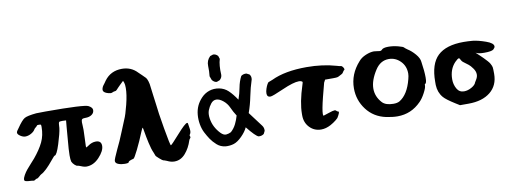

<svg xmlns="http://www.w3.org/2000/svg" viewBox="-57 -957 3499 1308"><g transform="rotate(-10 1692.5 -303.0)"><path d="M32 -16Q32 -29 43 -48Q54 -67 66 -81.5Q78 -96 98 -118Q118 -140 124 -147Q168 -200 190 -246Q212 -292 212 -350Q212 -363 210 -365.5Q208 -368 196 -368Q182 -368 182 -364Q182 -362 172 -354Q162 -346 160 -341Q152 -327 132 -316Q112 -305 92 -305Q76 -305 58 -317Q40 -329 40 -340Q40 -350 56 -369Q90 -419 110 -430.5Q130 -442 192 -448Q200 -449 256 -449Q526 -449 552 -434Q578 -420 578 -403Q578 -383 561 -371Q544 -359 518 -359H514Q498 -359 493 -353.5Q488 -348 488 -333Q488 -329 489 -312.5Q490 -296 490 -284V-277Q490 -261 488 -219.5Q486 -178 486 -168L488 -159Q488 -159 504 -169Q530 -188 558 -188Q596 -188 596 -152Q596 -117 556 -74Q516 -31 466 -31Q464 -31 461 -31.5Q458 -32 456 -32Q444 -34 429 -40.5Q414 -47 408 -47Q400 -47 388 -58Q376 -69 370 -82Q366 -97 366 -126Q366 -161 373 -236.5Q380 -312 380 -322L384 -365L360 -366H356Q346 -366 341 -365Q336 -364 334 -359.5Q332 -355 332 -351.5Q332 -348 331 -338.5Q330 -329 330 -322Q326 -287 303 -214.5Q280 -142 266 -142Q262 -142 242 -117Q186 -48 154 -33Q148 -30 137 -19.5Q126 -9 120 -9Q114 -9 107 -3Q100 3 92 1Q88 -1 71 -1.5Q54 -2 43 -5Q32 -8 32 -16Z M663 -35Q663 -46 693 -110Q717 -158 744 -225.5Q771 -293 775 -301Q789 -331 806 -399Q823 -467 823 -512Q823 -537 819 -548L813 -563L789 -540Q783 -535 774 -525Q765 -515 759 -509Q753 -503 747 -503Q739 -503 731 -499Q723 -495 717 -495Q711 -495 699 -498Q665 -507 665 -527Q665 -533 668 -541Q671 -549 675 -554.5Q679 -560 687 -570.5Q695 -581 697 -585Q741 -645 819 -645Q883 -645 925 -600Q933 -592 949 -577Q965 -562 971 -555Q977 -548 983 -530Q989 -512 991 -487Q995 -451 998 -432Q1001 -413 1007 -364Q1011 -318 1032 -196Q1053 -74 1058 -74Q1063 -74 1121 -139.5Q1179 -205 1193 -205Q1199 -205 1199 -195Q1199 -192 1202 -175.5Q1205 -159 1205 -149Q1205 -133 1197 -123Q1193 -118 1197 -111.5Q1201 -105 1195 -98Q1189 -92 1187 -85Q1171 -34 1139 2.5Q1107 39 1063 39Q1039 39 1013 26Q993 18 989 18Q985 18 963 -1Q941 -20 941 -25Q941 -26 933 -46Q921 -72 911 -117.5Q901 -163 896 -194.5Q891 -226 889 -226Q887 -226 875 -198Q851 -138 824 -83.5Q797 -29 791 -28Q755 -19 755 -11Q755 -4 727 -4Q703 -4 683 -11.5Q663 -19 663 -35Z M1424 -2Q1389 -6 1364.5 -28Q1340 -50 1325 -72.5Q1310 -95 1296.5 -121Q1283 -147 1277 -180.5Q1271 -214 1274 -247Q1277 -280 1289.5 -307.5Q1302 -335 1325.5 -359.5Q1349 -384 1380.5 -394.5Q1412 -405 1448 -398.5Q1484 -392 1510.5 -367Q1537 -342 1565 -300Q1579 -339 1586.5 -380Q1594 -421 1612 -456Q1628 -468 1649 -466L1669 -456Q1681 -442 1678 -421Q1660 -366 1648.5 -308.5Q1637 -251 1618 -198L1694 -97Q1706 -81 1704 -60L1694 -40Q1678 -28 1657 -30Q1637 -36 1581 -106Q1568 -77 1538 -47Q1508 -17 1481.5 -8.5Q1455 0 1424 -2ZM1476 -91Q1499 -112 1512.5 -139.5Q1526 -167 1534 -196Q1515 -225 1501.5 -255.5Q1488 -286 1462.5 -306.5Q1437 -327 1415.5 -327Q1394 -327 1378.5 -307.5Q1363 -288 1354 -264.5Q1345 -241 1350 -208Q1355 -175 1369 -148.5Q1383 -122 1403.5 -100.5Q1424 -79 1442.5 -81Q1461 -83 1476 -91ZM1462 -453 1441 -445Q1423 -446 1409 -464L1399 -491Q1403 -525 1401.5 -562.5Q1400 -600 1427 -626L1448 -633Q1467 -633 1481 -617L1488 -596Q1475 -554 1479 -488Q1479 -468 1462 -453Z M1760 -309Q1760 -323 1766 -341Q1772 -359 1779 -371Q1786 -383 1790 -383Q1792 -383 1816 -393Q1910 -438 2060 -438Q2170 -438 2264 -411Q2286 -404 2294 -404Q2298 -404 2305 -395Q2312 -386 2312 -379Q2312 -374 2308 -373Q2304 -370 2299 -361Q2294 -352 2287 -349Q2280 -346 2271 -340.5Q2262 -335 2254 -333.5Q2246 -332 2226 -332H2170L2160 -313Q2156 -301 2135 -217Q2114 -133 2114 -104Q2114 -92 2118 -92Q2120 -92 2153 -103.5Q2186 -115 2198 -115Q2204 -115 2209 -109.5Q2214 -104 2216 -104Q2224 -104 2224 -97Q2224 -92 2220 -84.5Q2216 -77 2214 -72L2210 -66Q2210 -61 2192 -46.5Q2174 -32 2152 -20Q2118 -2 2086 -2Q2038 -2 2006 -35.5Q1974 -69 1974 -119V-129Q1974 -208 2012 -325Q2018 -342 2016 -344Q2008 -352 1992 -352Q1954 -352 1876 -317.5Q1798 -283 1784 -283Q1760 -283 1760 -309Z M2353 -239Q2353 -337 2423 -415Q2441 -437 2473 -450.5Q2505 -464 2531 -464Q2539 -464 2552 -461.5Q2565 -459 2571 -459Q2581 -459 2585 -464Q2595 -478 2633 -478Q2665 -478 2700 -469Q2735 -460 2739 -453Q2741 -450 2759 -437Q2785 -421 2810 -392Q2835 -363 2837 -337Q2847 -272 2847 -228Q2847 -185 2835 -185Q2833 -185 2833 -173Q2833 -158 2815 -124Q2797 -90 2777 -70Q2709 0 2613 0Q2579 0 2535 -9Q2451 -27 2402 -92Q2353 -157 2353 -239ZM2483 -214Q2483 -159 2523 -115Q2547 -89 2601 -89Q2627 -89 2643 -98Q2703 -134 2729 -237Q2735 -259 2735 -275Q2735 -327 2701 -361Q2667 -395 2621 -395Q2563 -395 2527 -339Q2483 -271 2483 -214Z M2906 -165V-187Q2906 -311 2964 -366Q3022 -421 3143 -421Q3173 -421 3207 -418Q3243 -414 3294.5 -396Q3346 -378 3346 -355Q3346 -346 3334 -335Q3321 -324 3270 -324Q3229 -324 3213 -334L3211 -335Q3210 -335 3217.5 -328.5Q3225 -322 3236.5 -311Q3248 -300 3260 -288Q3272 -276 3283.5 -263Q3295 -250 3299 -242Q3308 -226 3309.5 -215.5Q3311 -205 3311 -171Q3311 -91 3255.5 -46Q3200 -1 3104 -1H3045L3016 -19Q2957 -56 2939 -77Q2908 -113 2906 -165ZM3023 -183Q3023 -148 3039.5 -118.5Q3056 -89 3089 -89Q3115 -89 3141.5 -104Q3168 -119 3173 -136Q3174 -138 3184 -154.5Q3194 -171 3194 -188Q3194 -209 3178.5 -230.5Q3163 -252 3152 -260.5Q3141 -269 3117 -287Q3110 -292 3105.5 -300Q3101 -308 3098.5 -312.5Q3096 -317 3092 -317Q3085 -317 3065 -297Q3023 -253 3023 -183Z"/></g></svg>

Font: NaniFont Regular
Style: Regular
Weight: 400
Designer: Nanigashitei
Version: Version 1.036